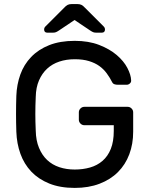

<svg xmlns="http://www.w3.org/2000/svg" viewBox="-20 -910 724 940"><path d="M57 0ZM60 -441Q62 -496 79.5 -545Q97 -594 132.5 -631Q168 -668 221 -689Q274 -710 346 -710Q414 -710 465.5 -690Q517 -670 551.5 -640.5Q586 -611 603.5 -577.5Q621 -544 622 -517Q623 -508 616 -501.5Q609 -495 600 -495H559Q535 -495 530 -506Q518 -530 502.5 -551Q487 -572 466 -587Q445 -602 415.5 -611Q386 -620 346 -620Q305 -620 270.5 -608.5Q236 -597 211 -574Q186 -551 171 -516.5Q156 -482 155 -436Q153 -391 153 -353Q153 -315 155 -270Q156 -222 171 -186Q186 -150 211 -126.5Q236 -103 270.5 -91.5Q305 -80 346 -80Q386 -80 421 -90Q456 -100 482 -122.5Q508 -145 522.5 -181Q537 -217 537 -269V-297H393Q382 -297 374 -305Q366 -313 366 -324V-360Q366 -371 374 -379Q382 -387 393 -387H605Q616 -387 624 -379Q632 -371 632 -360V-265Q632 -205 613 -154.5Q594 -104 557.5 -67.5Q521 -31 467.5 -10.5Q414 10 346 10Q274 10 221 -11.5Q168 -33 133 -70Q98 -107 80 -157Q62 -207 60 -265Q57 -353 60 -441ZM360 -890Q371 -890 379 -886Q387 -882 397 -871L489 -779Q494 -774 494 -766Q494 -750 478 -750H452Q442 -750 436 -752.5Q430 -755 421 -761L345 -812L269 -761Q260 -755 254 -752.5Q248 -750 238 -750H212Q196 -750 196 -766Q196 -774 201 -779L293 -871Q303 -882 311 -886Q319 -890 330 -890Z"/></svg>

Font: Rubik
Style: Regular
Weight: 400
Designer: Hubert & Fischer
Foundry: Hubert & Fischer
Version: Version 1.002; ttfautohint (v1.6)